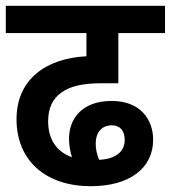

<svg xmlns="http://www.w3.org/2000/svg" viewBox="-20 -642 589 662"><path d="M293 0C428 0 508 -63 508 -160C508 -230 464 -294 365 -294C265 -294 218 -235 218 -164C218 -141 222 -120 228 -100C175 -119 146 -161 146 -224C146 -271 162 -302 193 -324C221 -343 259 -355 332 -355H388V-528H549V-622H0V-528H278V-448C138 -441 37 -368 37 -231C37 -86 140 0 293 0ZM310 -148C310 -183 329 -210 366 -210C393 -210 410 -192 410 -160C410 -118 378 -94 322 -91C314 -109 310 -127 310 -148Z"/></svg>

Font: Noto Sans Devanagari UI SemiCondensed SemiBold
Style: Regular
Weight: 600
Width: 4
Designer: Jelle Bosma - Monotype Design Team
Foundry: Monotype Imaging Inc.
Version: Version 2.004